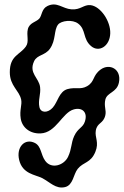

<svg xmlns="http://www.w3.org/2000/svg" viewBox="-20 -670 556 862"><path d="M193 -643C236 -664 260 -631 301 -628C342 -625 356 -650 386 -647C432 -642 477 -574 475 -520C473 -462 424 -433 389 -463C351 -495 367 -537 331 -564C305 -584 255 -577 241 -560C221 -535 232 -490 204 -451C182 -420 147 -425 133 -395C108 -341 155 -321 160 -279C164 -247 150 -220 157 -189C163 -162 195 -162 217 -187C240 -213 245 -259 283 -270C319 -280 341 -266 371 -283C407 -304 394 -330 432 -358C472 -387 526 -360 514 -300C505 -254 461 -256 453 -223C446 -193 458 -176 453 -153C444 -113 416 -121 410 -83C405 -53 426 -31 408 12C387 63 355 56 329 88C309 113 309 161 272 170C230 180 204 147 168 129C138 114 81 111 66 48C52 -10 92 -51 137 -28C166 -13 163 25 183 52C211 91 267 72 285 35C303 -2 298 -26 313 -59C330 -96 352 -96 361 -124C375 -166 349 -189 312 -179C259 -165 233 -74 162 -71C114 -69 79 -98 73 -138C67 -176 80 -199 75 -223C66 -265 24 -284 24 -346C24 -421 69 -423 96 -461C112 -483 98 -511 105 -539C112 -568 142 -571 156 -586C169 -600 166 -630 193 -643Z"/></svg>

Font: PicNic
Style: Regular
Weight: 400
Designer: Mariel Nils
Foundry: Velvetyne Type Foundry
Version: Version 2.000;Glyphs 3.2.3 (3260)